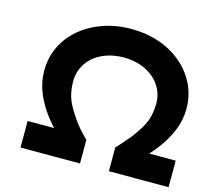

<svg xmlns="http://www.w3.org/2000/svg" viewBox="-103 -836 1049 957"><g transform="rotate(15 422.0 -357.0)"><path d="M80 0V-137H296L258 -96Q215 -135 178 -183Q141 -231 118 -286Q95 -341 95 -401Q95 -469 122.5 -526Q150 -583 200 -625Q250 -667 317 -690.5Q384 -714 463 -714Q540 -714 606.5 -691Q673 -668 723 -625.5Q773 -583 801 -525.5Q829 -468 829 -400Q829 -341 806 -286Q783 -231 746 -183Q709 -135 667 -97L633 -137H844V0H536V-122Q555 -143 571.5 -161.5Q588 -180 601.5 -197Q615 -214 624 -228Q643 -255 654.5 -279Q666 -303 671.5 -330.5Q677 -358 677 -388Q677 -426 661 -459Q645 -492 616 -516Q587 -540 548 -553.5Q509 -567 463 -567Q417 -567 377 -554Q337 -541 308 -516.5Q279 -492 263.5 -459Q248 -426 248 -388Q248 -354 254.5 -325Q261 -296 275 -269Q289 -242 308 -215Q318 -200 327.5 -187.5Q337 -175 347 -163.5Q357 -152 367.5 -141.5Q378 -131 387 -122V0Z"/></g></svg>

Font: Lexend Giga SemiBold
Style: Regular
Weight: 600
Designer: Bonnie Shaver-Troup, Thomas Jockin
Foundry: Lexend
Version: Version 1.007